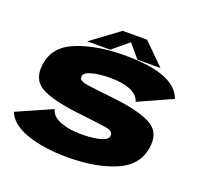

<svg xmlns="http://www.w3.org/2000/svg" viewBox="-124 -854 1052 999"><g transform="rotate(20 402.0 -354.0)"><path d="M349 5Q214 5 121 -27.2Q28 -59.5 3.5 -122L198.5 -208Q207 -170 255.8 -151Q304.5 -132 368.5 -132Q432.5 -132 474.2 -142.8Q516 -153.5 519 -175Q520.5 -183.5 517.5 -189.5Q511 -204.5 481.5 -209.5Q439 -216.5 347 -227Q180 -244 112.2 -281.8Q44.5 -319.5 61 -412.5Q77.5 -511.5 187.8 -553.5Q298 -595.5 446 -595.5Q587.5 -595.5 667 -564.5Q746.5 -533.5 768 -471.5L581 -387.5Q571 -423 528 -441.2Q485 -459.5 417.5 -459.5Q355 -459.5 314.2 -448.2Q273.5 -437 271 -417Q270 -411 272 -406Q278 -390 312.5 -384.5Q358 -378 446 -368.5Q603 -352.5 674.8 -315.2Q746.5 -278 731 -185.5Q713.5 -82.5 605.2 -38.8Q497 5 349 5ZM236.5 -597 391.5 -711.5H526.5L642.5 -597H514.5L452.5 -670.5L364 -597Z"/></g></svg>

Font: Anybody ExtraExpanded ExtraBold
Style: Italic
Weight: 800
Width: 8
Italic angle: -10°
Designer: Tyler Finck
Foundry: Etcetera Type Company
Version: Version 1.010; ttfautohint (v1.8.3) -l 8 -r 50 -G 200 -x 14 